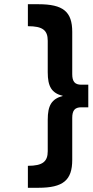

<svg xmlns="http://www.w3.org/2000/svg" viewBox="-20 -763 439 909"><path d="M398 -362H365C335 -362 322 -376 322 -412V-612C322 -708 279 -743 162 -743H112V-639C182 -639 206 -620 206 -570V-421C206 -354 224 -322 278 -309C224 -295 206 -263 206 -196V-47C206 2 182 22 112 22V126H162C279 126 322 90 322 -6V-205C322 -241 335 -255 365 -255H398Z"/></svg>

Font: Montserrat_SPRD_medium Medium
Style: Regular
Weight: 400
Designer: Julieta Ulanovsky edited by Nelly Hempel
Foundry: Julieta Ulanovsky
Version: Version 4.000;PS 004.000;hotconv 1.0.88;makeotf.lib2.5.64775